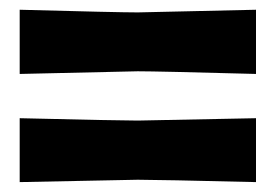

<svg xmlns="http://www.w3.org/2000/svg" viewBox="-20 -555 560 390"><path d="M500 -185.1Q299.8 -189.9 259.8 -189.9L20 -185.1V-314.9Q219.7 -310.1 259.8 -310.1L500 -314.9ZM500 -404.8Q299.8 -410.2 259.8 -410.2L20 -404.8V-535.2Q219.7 -529.8 259.8 -529.8L500 -535.2Z"/></svg>

Font: Zantroke
Style: Regular
Weight: 500
Foundry: gluk
Version: Version 0.36